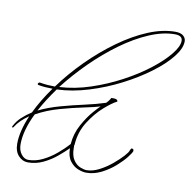

<svg xmlns="http://www.w3.org/2000/svg" viewBox="-80 -602 679 677"><g transform="rotate(10 259.5 -263.0)"><path d="M53 -266Q47 -267 49.5 -272Q52 -277 59 -275Q83 -271 110 -271Q147 -322 194.5 -369.5Q242 -417 294 -454.5Q346 -492 397.5 -513.5Q449 -535 495 -535Q514 -535 523.5 -527Q533 -519 533 -507Q533 -482 508 -450.5Q483 -419 440 -387Q397 -355 343.5 -327.5Q290 -300 231.5 -282Q173 -264 118 -262Q86 -218 64 -177Q99 -194 140.5 -205.5Q182 -217 223 -226Q264 -235 298 -246Q306 -254 309.5 -260Q313 -266 313 -266H321Q336 -266 336 -257Q319 -249 291 -224.5Q263 -200 240 -163.5Q217 -127 214 -83V-81L213 -80Q213 -76 213 -70Q213 -42 223.5 -26.5Q234 -11 248 -5.5Q262 0 271 0Q292 0 315.5 -12Q339 -24 360 -41.5Q381 -59 394.5 -74Q408 -89 409 -95Q410 -97 411.5 -100Q413 -103 415 -103Q420 -103 421 -100Q422 -97 422 -95Q420 -88 407 -71.5Q394 -55 373 -36.5Q352 -18 325.5 -4.5Q299 9 271 9Q258 9 241.5 2.5Q225 -4 212.5 -20.5Q200 -37 200 -66Q185 -51 164 -33.5Q143 -16 117 -3.5Q91 9 62 9Q43 9 28.5 -6.5Q14 -22 14 -50Q14 -94 39 -152Q24 -142 12 -130.5Q0 -119 -8 -106Q-9 -103 -12 -103Q-16 -103 -13 -108Q-4 -126 11.5 -140.5Q27 -155 46 -167Q68 -213 103 -262Q76 -262 53 -266ZM495 -526Q452 -526 403 -505Q354 -484 304.5 -448Q255 -412 209 -366.5Q163 -321 125 -272Q180 -275 236 -293.5Q292 -312 343.5 -339.5Q395 -367 435 -398Q475 -429 498.5 -458Q522 -487 522 -507Q522 -526 495 -526ZM26 -50Q26 -28 37 -14Q48 0 62 0Q88 0 113.5 -12.5Q139 -25 161.5 -44Q184 -63 200 -81Q203 -119 221 -151.5Q239 -184 257.5 -205Q276 -226 281 -230Q262 -224 223 -216Q184 -208 139.5 -195.5Q95 -183 57 -162Q42 -132 34 -103.5Q26 -75 26 -50Z"/></g></svg>

Font: Kapakana Light
Style: Regular
Weight: 300
Designer: Kyosuke Nagai
Version: Version 1.000